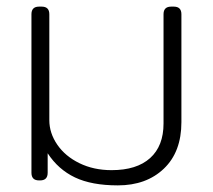

<svg xmlns="http://www.w3.org/2000/svg" viewBox="-20 -545 643 580"><path d="M124 -82V-23Q124 0 101 0H98Q75 0 75 -23V-502Q75 -525 98 -525H106Q129 -525 129 -502V-182Q129 -143 153 -108Q177 -73 220 -52Q263 -31 317 -31Q393 -31 433.5 -67.5Q474 -104 474 -172V-502Q474 -525 497 -525H505Q528 -525 528 -502V-176Q528 -86 475 -35.5Q422 15 336 15Q257 15 206.5 -9Q156 -33 124 -82Z"/></svg>

Font: Mitr ExtraLight
Style: Regular
Weight: 275
Designer: Thanarat Vachiruckul
Foundry: Cadson Demak Co.,Ltd.
Version: Version 1.001